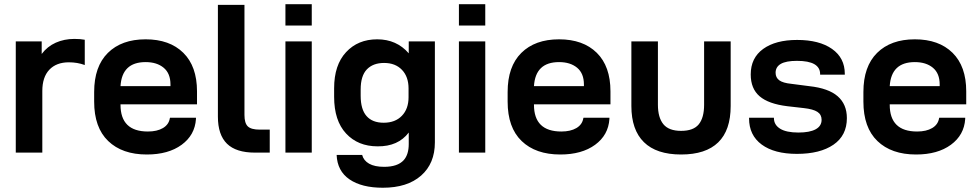

<svg xmlns="http://www.w3.org/2000/svg" viewBox="-20 -713 4578 897"><path d="M53.7 -519.5H174.8V-460.9Q201.2 -496.1 240.7 -513.7Q280.3 -531.2 327.1 -531.2Q356.4 -531.2 376 -527.3V-409.2Q341.8 -421.9 301.8 -421.9Q243.2 -421.9 210.4 -387.2Q177.7 -352.5 177.7 -288.1V0H53.7Z M543 -225.6V-223.6Q543 -98.6 670.9 -98.6Q713.9 -98.6 741.2 -114.7Q768.6 -130.9 773.4 -160.2L774.4 -163.1H895.5V-157.2Q890.6 -82 828.6 -36.6Q766.6 8.8 666 8.8Q550.8 8.8 485.4 -54.2Q419.9 -117.2 419.9 -238.3V-283.2Q419.9 -402.3 483.9 -465.8Q547.9 -529.3 660.2 -529.3Q772.5 -529.3 836.4 -466.3Q900.4 -403.3 900.4 -286.1V-225.6ZM543 -310.5H776.4V-318.4Q776.4 -370.1 744.6 -396.5Q712.9 -422.9 660.2 -422.9Q549.8 -422.9 543 -310.5Z M998 -168V-690.4H1122.1V-175.8Q1122.1 -137.7 1137.7 -122.6Q1153.3 -107.4 1193.4 -107.4H1240.2V0H1170.9Q1083 0 1040.5 -41.5Q998 -83 998 -168Z M1313.5 -519.5H1436.5V0H1313.5ZM1313.5 -693.4H1436.5V-593.8H1313.5Z M1552.7 10.7H1671.9Q1678.7 37.1 1704.6 51.8Q1730.5 66.4 1774.4 66.4Q1837.9 66.4 1866.2 35.2Q1889.6 8.8 1889.6 -40V-93.8Q1839.8 -28.3 1744.1 -29.3Q1652.3 -29.3 1596.7 -89.4Q1541 -149.4 1541 -260.7V-300.8Q1541 -409.2 1596.7 -469.2Q1652.3 -529.3 1742.2 -529.3Q1833 -529.3 1889.6 -463.9V-519.5H2011.7V-47.9Q2011.7 50.8 1947.3 107.4Q1882.8 164.1 1768.6 164.1Q1669.9 164.1 1612.8 125Q1555.7 85.9 1552.7 10.7ZM1888.7 -258.8V-299.8Q1888.7 -354.5 1857.9 -386.7Q1827.1 -418.9 1774.4 -418.9Q1722.7 -418.9 1693.8 -388.7Q1665 -358.4 1665 -294.9V-265.6Q1665 -202.1 1692.4 -170.9Q1719.7 -139.6 1772.5 -139.6Q1826.2 -139.6 1857.4 -171.9Q1888.7 -204.1 1888.7 -258.8Z M2124 -519.5H2247.1V0H2124ZM2124 -693.4H2247.1V-593.8H2124Z M2474.6 -225.6V-223.6Q2474.6 -98.6 2602.5 -98.6Q2645.5 -98.6 2672.9 -114.7Q2700.2 -130.9 2705.1 -160.2L2706.1 -163.1H2827.1V-157.2Q2822.3 -82 2760.3 -36.6Q2698.2 8.8 2597.7 8.8Q2482.4 8.8 2417 -54.2Q2351.6 -117.2 2351.6 -238.3V-283.2Q2351.6 -402.3 2415.5 -465.8Q2479.5 -529.3 2591.8 -529.3Q2704.1 -529.3 2768.1 -466.3Q2832 -403.3 2832 -286.1V-225.6ZM2474.6 -310.5H2708V-318.4Q2708 -370.1 2676.3 -396.5Q2644.5 -422.9 2591.8 -422.9Q2481.4 -422.9 2474.6 -310.5Z M2929.7 -217.8V-519.5H3053.7V-223.6Q3053.7 -164.1 3079.1 -132.8Q3104.5 -101.6 3162.1 -101.6Q3219.7 -101.6 3244.6 -132.3Q3269.5 -163.1 3269.5 -223.6V-519.5H3393.6V-217.8Q3393.6 -104.5 3335.4 -47.9Q3277.3 8.8 3162.1 8.8Q3046.9 8.8 2988.3 -48.8Q2929.7 -106.4 2929.7 -217.8Z M3479.5 -160.2V-163.1H3595.7V-161.1Q3595.7 -129.9 3624.5 -111.8Q3653.3 -93.8 3710 -93.8Q3762.7 -93.8 3790.5 -108.9Q3818.4 -124 3818.4 -153.3Q3818.4 -177.7 3798.8 -190.4Q3779.3 -203.1 3735.4 -208L3658.2 -216.8Q3570.3 -227.5 3528.8 -263.2Q3487.3 -298.8 3487.3 -365.2Q3487.3 -442.4 3545.4 -484.4Q3603.5 -526.4 3704.1 -526.4Q3807.6 -526.4 3867.2 -484.4Q3926.8 -442.4 3926.8 -368.2V-364.3H3811.5V-367.2Q3811.5 -397.5 3784.7 -413.1Q3757.8 -428.7 3703.1 -428.7Q3652.3 -428.7 3627.9 -414.6Q3603.5 -400.4 3603.5 -373Q3603.5 -350.6 3620.6 -337.9Q3637.7 -325.2 3677.7 -321.3L3760.7 -310.5Q3850.6 -300.8 3893.6 -263.2Q3936.5 -225.6 3936.5 -161.1Q3936.5 -80.1 3874 -37.1Q3811.5 5.9 3703.1 5.9Q3597.7 5.9 3538.6 -37.6Q3479.5 -81.1 3479.5 -160.2Z M4136.7 -225.6V-223.6Q4136.7 -98.6 4264.6 -98.6Q4307.6 -98.6 4335 -114.7Q4362.3 -130.9 4367.2 -160.2L4368.2 -163.1H4489.3V-157.2Q4484.4 -82 4422.4 -36.6Q4360.4 8.8 4259.8 8.8Q4144.5 8.8 4079.1 -54.2Q4013.7 -117.2 4013.7 -238.3V-283.2Q4013.7 -402.3 4077.6 -465.8Q4141.6 -529.3 4253.9 -529.3Q4366.2 -529.3 4430.2 -466.3Q4494.1 -403.3 4494.1 -286.1V-225.6ZM4136.7 -310.5H4370.1V-318.4Q4370.1 -370.1 4338.4 -396.5Q4306.6 -422.9 4253.9 -422.9Q4143.6 -422.9 4136.7 -310.5Z"/></svg>

Font: Dinish Expanded
Style: Bold
Weight: 700
Width: 7
Designer: Charles Nix
Foundry: Playbeing
Version: Version 2.005; ttfautohint (v1.8.3)